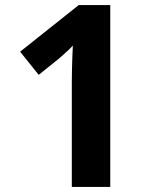

<svg xmlns="http://www.w3.org/2000/svg" viewBox="-20 -734 612 754"><path d="M413 0H262V-413Q262 -430 262.5 -455Q263 -480 264 -507Q265 -534 266 -555Q261 -549 244.5 -533.5Q228 -518 214 -506L132 -440L59 -531L289 -714H413Z"/></svg>

Font: Noto Sans Thai
Style: Bold
Weight: 700
Designer: Monotype Design Team
Foundry: Monotype Imaging Inc.
Version: Version 2.001